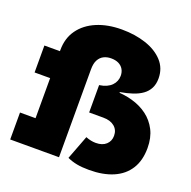

<svg xmlns="http://www.w3.org/2000/svg" viewBox="-140 -938 1078 1085"><g transform="rotate(20 399.0 -395.0)"><path d="M397.5 -460.5Q422 -464 440.2 -472.2Q458.5 -480.5 470.5 -492.8Q482.5 -505 488.5 -520Q494.5 -535 494.5 -551.5Q494.5 -573.5 484.5 -590.5Q474.5 -607.5 455.8 -616.8Q437 -626 411 -626Q385.5 -626 366 -616Q346.5 -606 335.2 -584.8Q324 -563.5 324 -529V0H30.5V-162H124V-403H30.5V-565H124V-572.5Q124 -643 160.5 -694Q197 -745 262 -772.5Q327 -800 412 -800Q492 -800 557.2 -778.2Q622.5 -756.5 661.5 -714Q700.5 -671.5 700.5 -610Q700.5 -576.5 687.8 -551.5Q675 -526.5 651.5 -509.5Q628 -492.5 595 -481.5Q562 -470.5 521 -463.5V-415ZM430.5 -159.5Q446.5 -153 461.8 -150Q477 -147 491 -147Q530.5 -147 552.8 -167.5Q575 -188 575 -220Q575 -255 550.2 -275.5Q525.5 -296 483 -296H397.5V-460.5H487Q545.5 -460.5 597.8 -446Q650 -431.5 690 -401.8Q730 -372 753.2 -326.8Q776.5 -281.5 776.5 -219.5Q776.5 -144.5 744.2 -93.5Q712 -42.5 651.8 -16.5Q591.5 9.5 508 9.5Q464.5 9.5 433.5 3.5Q402.5 -2.5 375.5 -15Z"/></g></svg>

Font: Hepta Slab ExtraLight ExtraBold
Style: Regular
Weight: 800
Version: Version 1.102